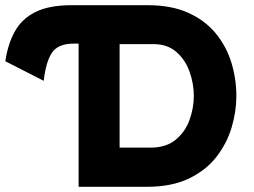

<svg xmlns="http://www.w3.org/2000/svg" viewBox="-28 -720 978 740"><path d="M275 0V-552H257Q196.5 -552 172.8 -517.5Q149 -483 140.5 -408.5L-7.5 -484Q2.5 -551.5 29.8 -600Q57 -648.5 109.8 -674.2Q162.5 -700 248.5 -700H541Q633 -700 698 -670.5Q763 -641 804 -590.8Q845 -540.5 864 -478Q883 -415.5 883 -350Q883 -290.5 864.8 -229Q846.5 -167.5 806.2 -115.5Q766 -63.5 699.8 -31.8Q633.5 0 537 0ZM433 -151H552Q612.5 -151 649.2 -181.5Q686 -212 702.5 -258Q719 -304 719 -350Q719 -398 702.5 -444Q686 -490 651.5 -520Q617 -550 563 -550H433Z"/></svg>

Font: Overpass Black
Style: Regular
Weight: 900
Designer: Delve Withrington, Dave Bailey, Thomas Jockin
Foundry: Delve Fonts LLC
Version: Version 4.000; ttfautohint (v1.8.3)